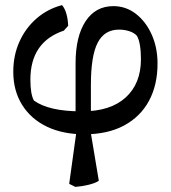

<svg xmlns="http://www.w3.org/2000/svg" viewBox="-20 -506 669 752"><path d="M275 226 251 214 279 12 276 -28V-258Q276 -363 315 -422.5Q354 -482 424 -482Q473 -482 512 -452Q551 -422 574 -371Q597 -320 597 -257Q597 -173 563.5 -111Q530 -49 466 -14.5Q402 20 310 20Q226 20 163.5 -10Q101 -40 66.5 -95.5Q32 -151 32 -225Q32 -289 56 -342.5Q80 -396 123 -433.5Q166 -471 223 -486Q234 -473 240 -452Q246 -431 247 -405L230 -386Q99 -342 99 -194Q99 -137 113 -112Q172 -70 297 -70H303Q413 -70 472.5 -124.5Q532 -179 532 -274Q532 -305 528 -329Q524 -353 516 -366Q505 -378 486 -384Q467 -390 446 -390Q389 -390 362.5 -338.5Q336 -287 336 -174V-29L335 10L367 202Q354 211 328 217.5Q302 224 275 226Z"/></svg>

Font: Eczar
Style: Regular
Weight: 400
Designer: Vaibhav Singh
Foundry: Rosetta Type Foundry
Version: Version 2.000